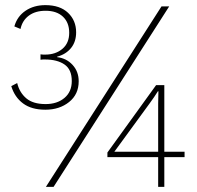

<svg xmlns="http://www.w3.org/2000/svg" viewBox="-20 -729 768 749"><path d="M157 -709Q214 -709 245.5 -679Q277 -649 277 -603Q277 -566 257 -541.5Q237 -517 203 -508V-506Q239 -502 263 -476Q287 -450 287 -412Q287 -361 249.5 -331Q212 -301 157 -301Q103 -301 70 -325.5Q37 -350 24 -393L47 -405Q56 -368 82.5 -345.5Q109 -323 158 -323Q203 -323 231.5 -347Q260 -371 260 -413Q260 -458 231.5 -477.5Q203 -497 155 -497Q152 -497 147.5 -497Q143 -497 138 -496V-517Q144 -516 148.5 -516Q153 -516 156 -516Q197 -516 223.5 -538.5Q250 -561 250 -601Q250 -641 225.5 -664Q201 -687 158 -687Q118 -687 92.5 -668Q67 -649 60 -616L36 -626Q47 -665 79.5 -687Q112 -709 157 -709ZM159 0 610 -704H640L189 0ZM700 -137V-116H621V0H597V-116H399V-134L589 -397H621V-137ZM426 -137H597V-325Q597 -349 598 -373H596Q589 -362 581 -350Q573 -338 564 -326Z"/></svg>

Font: Prodigy Sans ExtraLight
Style: Regular
Weight: 200
Designer: Wei Huang
Foundry: Wei Huang
Version: Version 1.003; ttfautohint (v1.8.3)